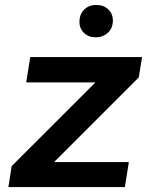

<svg xmlns="http://www.w3.org/2000/svg" viewBox="-20 -760 627 780"><path d="M199.7 -101.6 543.9 -445.8 557.1 -528.3H103L86.4 -425.3H367.7L27.3 -85L14.2 0H487.3L503.4 -101.6ZM302.7 -671.4Q302.7 -643.1 322.5 -625.2Q342.3 -607.4 370.6 -608.4Q398.9 -608.9 418.7 -627.4Q438.5 -646 438.5 -676.3Q438.5 -705.1 418.7 -722.9Q398.9 -740.7 370.6 -739.7Q339.8 -739.7 321.3 -720.2Q302.7 -700.7 302.7 -671.4Z"/></svg>

Font: Roboto Mono SemiBold
Style: Italic
Weight: 600
Italic angle: -10°
Monospace: yes
Designer: Google
Version: Version 3.000